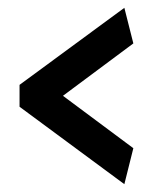

<svg xmlns="http://www.w3.org/2000/svg" viewBox="-20 -490 381 491"><path d="M321 -111 141 -245 321 -379 298 -470 30 -273V-217L298 -19Z"/></svg>

Font: Catamaran Thin SemiBold
Style: Regular
Weight: 600
Version: Version 2.000